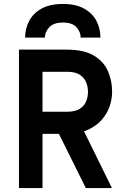

<svg xmlns="http://www.w3.org/2000/svg" viewBox="-20 -951 656 971"><path d="M76 0V-700H318Q404.5 -700 454.5 -670Q504.5 -640 525.8 -591.5Q547 -543 547 -488Q547 -449 534 -412.2Q521 -375.5 495 -345.8Q469 -316 429.8 -297Q390.5 -278 338 -274H195V0ZM414 0 271 -288 398 -301 546 0ZM195 -386H320Q360 -386 383 -400.5Q406 -415 415.5 -438Q425 -461 425 -487Q425 -510.5 416 -533.8Q407 -557 384.2 -572.5Q361.5 -588 320 -588H195ZM107 -761Q107 -806.5 127.5 -845.2Q148 -884 190.2 -907.5Q232.5 -931 298 -931Q364 -931 406 -907.2Q448 -883.5 468 -844.8Q488 -806 488 -761H388Q388 -789 367 -813Q346 -837 298 -837Q251 -837 229 -813Q207 -789 207 -761Z"/></svg>

Font: Overpass Mono Light
Style: Regular
Weight: 300
Monospace: yes
Designer: Delve Withrington, Dave Bailey
Foundry: Delve Fonts LLC
Version: Version 4.000